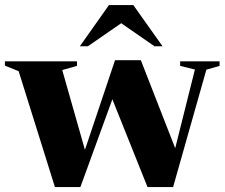

<svg xmlns="http://www.w3.org/2000/svg" viewBox="-28 -738 892 762"><path d="M745.5 -462 687 -476.5V-494.5H843.5V-476.5L791 -461.5L659 4.5H557.5L402.5 -382.5L436.5 -395L291 4.5H190L46 -455.5L-8.5 -477.5V-494.5H277.5V-476.5L219 -460L319 -108.5L288.5 -82L428.5 -499H531L682.5 -111L650.5 -82.5ZM289 -554.5 404.5 -718H501L617 -554.5H585L427.5 -663.5H478.5L321 -554.5Z"/></svg>

Font: Newsreader 60pt
Style: Bold
Weight: 700
Designer: Hugues Gentile
Foundry: Production Type
Version: Version 1.003